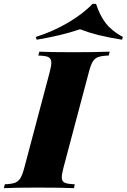

<svg xmlns="http://www.w3.org/2000/svg" viewBox="-67 -976 657 996"><path d="M0 0ZM123.5 -770 118.2 -784.2Q207 -812 285.9 -858.4Q364.7 -904.8 413.1 -956.1H431.2Q451.2 -894.5 482.2 -855Q513.2 -815.4 570.3 -784.2L566.4 -770Q493.2 -781.7 443.6 -794.2Q394 -806.6 348.1 -824.2Q250.5 -791 123.5 -770ZM253.4 -57.1Q253.4 -42.5 260 -34.9Q266.6 -27.3 280.8 -24.2Q294.9 -21 320.8 -20L316.9 0Q252.4 -2.9 129.9 -2.9Q11.7 -2.9 -46.9 0L-42 -20Q-7.3 -21.5 10.3 -27.8Q27.8 -34.2 38.6 -51.5Q49.3 -68.8 59.1 -106L190.9 -602.1Q199.2 -633.8 199.2 -649.9Q199.2 -665 192.6 -672.9Q186 -680.7 171.9 -683.8Q157.7 -687 131.8 -688L137.2 -708Q192.4 -705.1 314 -705.1Q427.2 -705.1 502 -708L497.1 -688Q460.4 -686.5 442.6 -680.2Q424.8 -673.8 414.3 -656.7Q403.8 -639.6 394 -602.1L262.2 -106Q253.4 -71.8 253.4 -57.1Z"/></svg>

Font: TypoPRO Playfair Display SC
Style: Italic
Weight: 900
Italic angle: -14°
Designer: Claus Eggers Sørensen
Foundry: Claus Eggers Sørensen
Version: Version 1.004;PS 001.004;hotconv 1.0.70;makeotf.lib2.5.58329